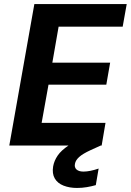

<svg xmlns="http://www.w3.org/2000/svg" viewBox="-20 -720 647 950"><path d="M26 0 150 -700H607L587 -588H270L239 -410H525L506 -301H220L186 -112H502L483 0ZM361 210Q324 210 294.5 198.5Q265 187 251 163Q237 139 243 103Q248 75 265.5 49.5Q283 24 319 0Q355 -24 416 -48L464 -67L483 -2L428 23Q389 41 371.5 57Q354 73 351 90Q347 108 358.5 118.5Q370 129 393 129Q409 129 428.5 125Q448 121 468 114L454 196Q433 202 409.5 206Q386 210 361 210Z"/></svg>

Font: DM Sans 11pt ExtraBold
Style: Italic
Weight: 800
Italic angle: -10°
Version: Version 4.004;gftools[0.9.30]